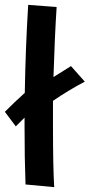

<svg xmlns="http://www.w3.org/2000/svg" viewBox="-37 -751 369 790"><path d="M79 -731 196 -722Q188 -598 183 -434Q218 -456 255 -479L312 -415Q250 -383 181 -336V-235Q181 -63 186 19L68 8Q64 -96 64 -235V-267L28 -231L-17 -291Q24 -332 65 -369Q68 -554 79 -731Z"/></svg>

Font: Boogaloo
Style: Regular
Weight: 400
Designer: John Vargas Beltran
Foundry: John Vargas Beltran
Version: Version 1.001